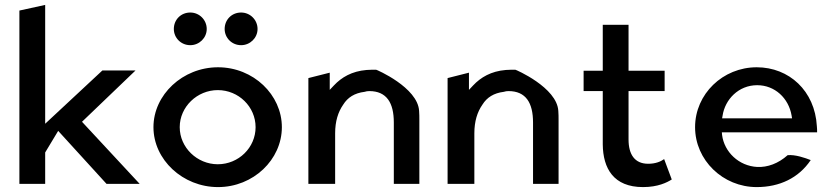

<svg xmlns="http://www.w3.org/2000/svg" viewBox="-20 -759 3400 782"><path d="M549 -10 314 -263 532 -472H397L164 -255V-739L59 -716V-10H164V-138L217 -226L414 -10Z M688 -641C688 -605 717 -575 755 -575C792 -575 822 -605 822 -641C822 -678 792 -708 755 -708C717 -708 688 -679 688 -641ZM895 -641C895 -605 924 -575 962 -575C999 -575 1029 -605 1029 -641C1029 -678 999 -708 962 -708C924 -708 895 -679 895 -641ZM712 -241C712 -324 783 -392 867 -392C952 -392 1021 -324 1021 -241C1021 -158 952 -90 867 -90C783 -90 712 -158 712 -241ZM605 -241C605 -109 724 3 868 3C1012 3 1128 -109 1128 -241C1128 -373 1012 -485 868 -485C724 -485 605 -373 605 -241Z M1688 -10V-270C1688 -283 1688 -294 1687 -307C1682 -403 1512 -476 1512 -475C1499 -475 1485 -475 1473 -474C1413 -469 1371 -444 1340 -411L1323 -393V-463L1236 -441V-10H1345V-216C1345 -265 1357 -303 1378 -333C1396 -362 1424 -380 1465 -385C1471 -387 1477 -388 1484 -388C1555 -388 1584 -340 1584 -260V-10Z M2255 -10V-270C2255 -283 2255 -294 2254 -307C2249 -403 2079 -476 2079 -475C2066 -475 2052 -475 2040 -474C1980 -469 1938 -444 1907 -411L1890 -393V-463L1803 -441V-10H1912V-216C1912 -265 1924 -303 1945 -333C1963 -362 1991 -380 2032 -385C2038 -387 2044 -388 2051 -388C2122 -388 2151 -340 2151 -260V-10Z M2620 -92C2565 -92 2540 -130 2540 -191V-388H2687V-471H2540V-658H2435V-471H2357V-388H2435V-171C2436 -73 2479 3 2599 3C2660 3 2697 -16 2716 -28L2685 -111C2671 -101 2650 -92 2620 -92Z M2921 -209 2920 -220H3308C3308 -229 3308 -236 3307 -245C3299 -389 3194 -485 3062 -485C2924 -485 2811 -376 2811 -241C2811 -107 2924 3 3062 3C3155 3 3233 -34 3282 -107C3259 -116 3219 -130 3188 -127C3150 -93 3106 -77 3064 -79C2989 -83 2930 -140 2921 -209ZM3204 -289 3206 -277H2921L2923 -288C2933 -354 2988 -412 3064 -412C3136 -412 3192 -359 3204 -289Z"/></svg>

Font: Bluebird
Style: Li
Weight: 300
Designer: Jasper
Foundry: Cannot Into Space Fonts
Version: Version 0.98